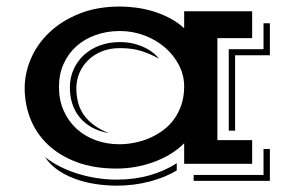

<svg xmlns="http://www.w3.org/2000/svg" viewBox="-20 -506 915 593"><path d="M56.2 -233.9Q56.2 -279.3 75.2 -324.2Q94.2 -369.1 131.6 -405Q168.9 -440.9 224.1 -463.4Q279.3 -485.8 351.1 -485.8Q374 -485.8 400.1 -482.4Q426.3 -479 452.4 -471.2Q478.5 -463.4 503.4 -450.4Q528.3 -437.5 548.8 -418.9V-471.2H758.8V-388.2H651.4V-73.2H758.8V0H548.8V-63.5Q529.8 -44.4 505.6 -29.8Q481.4 -15.1 454.3 -5.4Q427.2 4.4 398.2 9.5Q369.1 14.6 340.3 14.6Q270 14.6 216.8 -5.4Q163.6 -25.4 127.9 -59.3Q92.3 -93.3 74.2 -138.4Q56.2 -183.6 56.2 -233.9ZM686.5 -354H793.9V-434.1H813.5V-335.4H706.1V-102.5H686.5ZM162.1 -237.8Q162.1 -197.3 176.5 -164.6Q190.9 -131.8 215.8 -108.9Q240.7 -85.9 274.9 -73.2Q309.1 -60.5 348.6 -60.5Q371.6 -60.5 395.3 -65.2Q418.9 -69.8 441.2 -79.3Q463.4 -88.9 483.2 -103.3Q502.9 -117.7 517.3 -137.5Q531.7 -157.2 540.3 -182.6Q548.8 -208 548.8 -239.3Q548.8 -273.9 532.7 -304.9Q516.6 -335.9 489.5 -359.4Q462.4 -382.8 426.3 -396.5Q390.1 -410.2 350.1 -410.2Q310.1 -410.2 275.6 -397.9Q241.2 -385.7 216.1 -363.3Q190.9 -340.8 176.5 -308.8Q162.1 -276.9 162.1 -237.8ZM195.8 -235.4Q195.8 -266.1 207.3 -291.7Q218.8 -317.4 239.3 -336.2Q259.8 -355 288.1 -365.5Q316.4 -376 350.1 -376Q375.5 -376 396 -370.4Q416.5 -364.7 431.6 -356.7Q446.8 -348.6 456.5 -340.1Q466.3 -331.5 470.2 -325.2Q443.8 -339.8 416 -348.6Q388.2 -357.4 350.1 -357.4Q319.3 -357.4 294.7 -347.4Q270 -337.4 252.4 -320.3Q234.9 -303.2 225.3 -280.8Q215.8 -258.3 215.8 -233.4Q215.8 -210 221.2 -189.5Q226.6 -168.9 238.5 -151.6Q250.5 -134.3 269.8 -119.9Q289.1 -105.5 316.4 -94.7Q285.6 -100.1 262.9 -113Q240.2 -126 225.3 -144.5Q210.4 -163.1 203.1 -186.3Q195.8 -209.5 195.8 -235.4ZM793.9 34.2V-45.9H813.5V52.7H578.1V34.2ZM119.1 -21Q139.2 -4.9 164.6 8.1Q189.9 21 218.8 30Q247.6 39.1 278.6 43.9Q309.6 48.8 340.8 48.8Q395 48.8 442.1 35.4Q489.3 22 525.9 -2V20.5Q489.3 42.5 441.2 54.9Q393.1 67.4 341.3 67.4Q305.7 67.4 271.5 61.8Q237.3 56.2 208 44.9Q178.7 33.7 155.8 17.1Q132.8 0.5 119.1 -21Z"/></svg>

Font: Vast Shadow
Style: Regular
Weight: 400
Designer: Nicole Fally
Foundry: Nicole Fally
Version: Version 1.002